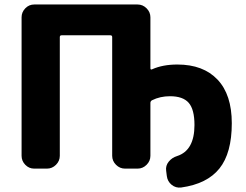

<svg xmlns="http://www.w3.org/2000/svg" viewBox="-20 -750 1092 854"><path d="M132 0Q109 0 92.5 -17Q76 -34 76 -57V-673Q76 -696 92.5 -713Q109 -730 132 -730H592Q615 -730 632 -713Q649 -696 649 -673V-447Q649 -438 657 -442Q704 -463 769 -463Q884 -463 947.5 -396Q1011 -329 1011 -202Q1011 -69 956 -0.5Q901 68 786 84Q762 87 743.5 72Q725 57 722 33L719 9Q716 -13 730.5 -31Q745 -49 768 -56Q845 -81 845 -194Q845 -263 819.5 -292.5Q794 -322 736 -322Q692 -322 656 -304Q649 -300 649 -292V-57Q649 -34 632 -17Q615 0 592 0H536Q513 0 496 -17Q479 -34 479 -57V-585Q479 -593 471 -593H254Q246 -593 246 -585V-57Q246 -34 229 -17Q212 0 189 0Z"/></svg>

Font: Rounded Mplus 1c ExtraBold
Style: Regular
Weight: 800
Version: Version 1.059.20150529